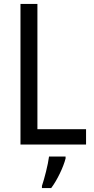

<svg xmlns="http://www.w3.org/2000/svg" viewBox="-20 -734 478 975"><path d="M84 0H417V-78H170V-714H84ZM313 71V61H229C224 102 205 175 193 210V221H240C271 180 302 114 313 71Z"/></svg>

Font: Noto Sans Oriya Cond
Style: Regular
Weight: 400
Width: 3
Designer: Amélie Bonet and Sol Matas
Foundry: Google LLC
Version: Version 2.006